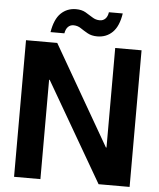

<svg xmlns="http://www.w3.org/2000/svg" viewBox="-59 -930 810 980"><g transform="rotate(5 346.5 -440.0)"><path d="M50 0V-700H210L504 -190H507V-700H642V0H483L188 -509H185V0ZM410 -751Q381 -751 360.5 -762.5Q340 -774 323 -785.5Q306 -797 285 -797Q269 -797 257.5 -786Q246 -775 242 -752H171Q182 -819 213.5 -849.5Q245 -880 291 -880Q320 -880 340 -868.5Q360 -857 377.5 -845.5Q395 -834 416 -834Q433 -834 444.5 -845.5Q456 -857 459 -879H530Q520 -813 488.5 -782Q457 -751 410 -751Z"/></g></svg>

Font: DM Sans 36pt
Style: Bold
Weight: 700
Version: Version 4.004;gftools[0.9.30]